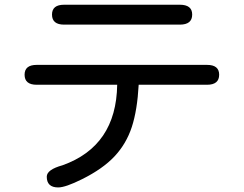

<svg xmlns="http://www.w3.org/2000/svg" viewBox="-20 -739 1040 820"><path d="M179.7 15.6Q179.7 -14.6 247.1 -33.2Q476.6 -115.2 480.5 -377H136.7Q85 -377 85 -419.9Q85 -461.9 136.7 -461.9H864.3Q916 -461.9 916 -419.9Q916 -377 864.3 -377H572.3Q566.4 -268.6 543 -196.8Q519.5 -125 469.2 -71.3Q418.9 -17.6 330.1 26.4Q259.8 61.5 228.5 61.5Q179.7 61.5 179.7 15.6ZM202.1 -676.8Q202.1 -718.8 253.9 -718.8H748Q800.8 -718.8 800.8 -676.8Q800.8 -633.8 748 -633.8H253.9Q202.1 -633.8 202.1 -676.8Z"/></svg>

Font: jf-openhuninn-2.1
Style: Regular
Weight: 400
Designer: [Kosugi Maru]
Designed by MOTOYA      

[Varela Round]
Joe Prince (Latin component); Avraham Cornfeld (Hebrew component)
Foundry: justfont Co., Ltd.
Version: 2.1